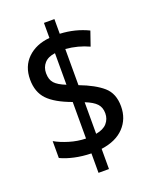

<svg xmlns="http://www.w3.org/2000/svg" viewBox="-151 -842 782 983"><g transform="rotate(-20 240.0 -350.5)"><path d="M212 -48Q164 -49 121 -58.5Q78 -68 47 -83V-175Q78 -157 122.5 -143.5Q167 -130 212 -129V-328Q124 -360 85 -401Q46 -442 46 -510Q46 -582 91.5 -626Q137 -670 212 -677V-759H269V-679Q352 -675 422 -641L395 -563Q337 -590 269 -596V-399Q351 -368 394 -330.5Q437 -293 437 -223Q437 -155 393.5 -109Q350 -63 269 -52V58H212ZM212 -594Q173 -589 153.5 -567Q134 -545 134 -513Q134 -478 151.5 -458.5Q169 -439 212 -422ZM269 -134Q310 -141 329.5 -163.5Q349 -186 349 -217Q349 -249 330.5 -269Q312 -289 269 -306Z"/></g></svg>

Font: Noto Sans Condensed Medium
Style: Regular
Weight: 500
Width: 3
Designer: Monotype Design Team
Foundry: Monotype Imaging Inc.
Version: Version 2.013; ttfautohint (v1.8.4.7-5d5b)